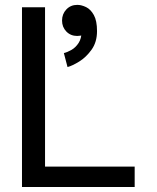

<svg xmlns="http://www.w3.org/2000/svg" viewBox="-20 -752 630 772"><path d="M229.5 -669.4Q229.5 -643.1 246.8 -625.2Q264.2 -607.4 290.5 -607.4Q316.9 -607.4 334.7 -625.2Q352.5 -643.1 352.5 -669.4Q352.5 -695.8 334.7 -714.1Q316.9 -732.4 290.5 -732.4Q264.2 -732.4 246.8 -714.1Q229.5 -695.8 229.5 -669.4ZM236.8 -538.6 251.5 -482.4Q270.5 -487.3 298.6 -504.6Q326.7 -522 348.4 -552.5Q370.1 -583 370.1 -627Q370.1 -668.5 357.4 -691.4Q344.7 -714.4 326.2 -723.4Q307.6 -732.4 290.5 -732.4L291 -669.9Q291 -669.9 295.4 -662.1Q299.8 -654.3 304 -644Q308.1 -633.8 308.1 -627Q308.1 -597.7 296.1 -579.3Q284.2 -561 267.6 -551.5Q251 -542 236.8 -538.6ZM161.1 -722.7H68.4V0H521.5V-82H161.1Z"/></svg>

Font: Giphurs SC
Style: Regular
Weight: 400
Version: Version 0.920